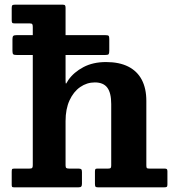

<svg xmlns="http://www.w3.org/2000/svg" viewBox="-20 -800 756 820"><path d="M52 -650Q40 -650 36.6 -646.5Q33.2 -643 33.2 -632.8V-582.5Q33.2 -571.2 36.7 -568.1Q40.2 -565 54 -565H427.5Q441.5 -565 444.1 -568.7Q446.7 -572.5 446.7 -583.5V-633.3Q446.7 -643.8 444 -646.9Q441.2 -650 428.7 -650ZM107.5 -700Q115.7 -700 117.9 -696.6Q120 -693.2 120 -684.7V-94.8Q120 -85.8 117.4 -82.9Q114.7 -80 105.5 -80H41.7Q33 -80 31.5 -77.3Q30 -74.5 30 -65.8V-11.3Q30 -4.3 31.6 -2.1Q33.2 0 40 0H315.5Q324.3 0 327.1 -3.4Q330 -6.7 330 -15.5V-65.3Q330 -74.5 326.8 -77.3Q323.5 -80 315 -80H276Q266.8 -80 263.4 -82.4Q260 -84.8 260 -93.8V-283Q260 -334.5 277 -371.5Q294 -408.5 322.5 -428.2Q351 -448 385 -448Q421.5 -448 438.2 -425.7Q455 -403.5 455 -355.5V-93.5Q455 -84.8 452.5 -82.4Q450 -80 441.2 -80H395Q388.5 -80 387 -76.8Q385.5 -73.5 385.5 -66.8V-14.8Q385.5 -6.5 387.5 -3.3Q389.5 0 397.8 0H681.8Q689.5 0 692.3 -2.1Q695 -4.3 695 -12.5V-68.5Q695 -75.5 692.4 -77.8Q689.8 -80 682.8 -80H619.3Q609.5 -80 607.3 -82.1Q605 -84.3 605 -93.8V-369Q605 -422.5 585.4 -459.5Q565.8 -496.5 527.4 -515.8Q489 -535 433 -535Q377.3 -535 336.4 -513.4Q295.5 -491.8 272 -458.5Q267.8 -452.3 265 -446.9Q262.3 -441.5 261.1 -443.5Q260 -445.5 260 -460V-766.3Q260 -774 257.8 -777Q255.5 -780 248.3 -780H43.2Q34.5 -780 32.2 -777Q30 -774 30 -765.5V-714.2Q30 -705.2 32.2 -702.6Q34.5 -700 44 -700Z"/></svg>

Font: Besley
Style: Regular
Weight: 400
Designer: Owen Earl
Foundry: indestructible type*
Version: Version 4.000